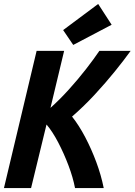

<svg xmlns="http://www.w3.org/2000/svg" viewBox="-27 -950 680 970"><path d="M-7 0 158 -693H297L228 -405Q275 -447 321.5 -498.5Q368 -550 408 -601.5Q448 -653 475 -693H633Q600 -647 553.5 -589.5Q507 -532 452 -472.5Q397 -413 337 -361Q372 -317 403.5 -257Q435 -197 459.5 -131Q484 -65 497 0H352Q342 -53 319 -114Q296 -175 267 -230.5Q238 -286 208 -321L130 0ZM343 -723 292 -798 469 -930 537 -825Z"/></svg>

Font: Ubuntu Sans Mono
Style: Bold Italic
Weight: 700
Italic angle: -13.5°
Monospace: yes
Designer: Dalton Maag Ltd
Foundry: Dalton Maag Ltd
Version: Version 1.006